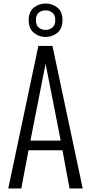

<svg xmlns="http://www.w3.org/2000/svg" viewBox="-20 -1071 517 1091"><path d="M27 0 198 -810H278L450 0H375L335 -217H142L101 0ZM153 -272H325L239 -709ZM239 -861Q201 -861 172 -885Q143 -909 143 -956Q143 -1004 172 -1027.5Q201 -1051 239 -1051Q278 -1051 306.5 -1027.5Q335 -1004 335 -956Q335 -909 306.5 -885Q278 -861 239 -861ZM239 -901Q261 -901 277.5 -914.5Q294 -928 294 -956Q294 -986 277.5 -999Q261 -1012 239 -1012Q216 -1012 200 -999Q184 -986 184 -956Q184 -928 200 -914.5Q216 -901 239 -901Z"/></svg>

Font: Oswald Light
Style: Regular
Weight: 300
Designer: Vernon Adams
Foundry: Vernon Adams
Version: Version 4.103;gftools[0.9.33.dev8+g029e19f]